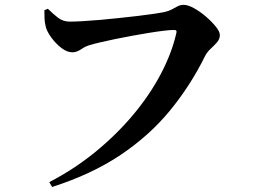

<svg xmlns="http://www.w3.org/2000/svg" viewBox="-20 -734 1040 787"><path d="M265.9 -645.4Q286 -645.4 318.2 -647.2Q350.5 -649 389.6 -652.4Q428.6 -655.8 469 -660.2Q509.4 -664.6 546.1 -668.8Q582.9 -673.1 610.8 -677.3Q638.7 -681.4 651.8 -684.1Q672.8 -689 685.5 -696.1Q698.3 -703.1 708.9 -708.6Q719.6 -714.1 732.9 -714.1Q750.6 -714.1 775.3 -700.4Q800 -686.7 824.3 -665.8Q848.6 -644.8 864.9 -624.4Q881.2 -603.9 881.2 -590.5Q881.2 -573.7 869.3 -560.3Q857.5 -547 843.4 -534Q829.2 -521 820.8 -504.8Q760.8 -383.2 676.5 -280.6Q592.2 -178.1 474.2 -98.9Q356.1 -19.7 193.6 32.4L182 12.5Q284.7 -40.7 371.6 -111.8Q458.5 -182.9 526.6 -264.4Q594.7 -345.9 639.6 -431.6Q684.5 -517.2 703 -599.2Q704.8 -605.9 702.1 -608.5Q699.4 -611.2 694.1 -611.2Q677.3 -611.2 649.5 -607.8Q621.8 -604.4 587.5 -598.8Q553.2 -593.2 517.3 -586.6Q481.4 -580.1 448.4 -573.1Q415.4 -566.1 389.1 -560Q362.8 -553.9 348.8 -549.5Q331.2 -544.8 312.8 -532.2Q294.4 -519.6 276.7 -519.6Q254.5 -519.6 231.4 -537.6Q208.3 -555.5 190.7 -579.7Q173 -603.9 168 -622.7Q163.3 -641.7 162.5 -657.2Q161.7 -672.7 161.9 -692.2L176.3 -698Q197 -677.4 217.7 -661.4Q238.5 -645.4 265.9 -645.4Z"/></svg>

Font: Early Summer Mincho VF
Style: Regular
Weight: 250
Designer: GuiWonder
Version: Version 1.002